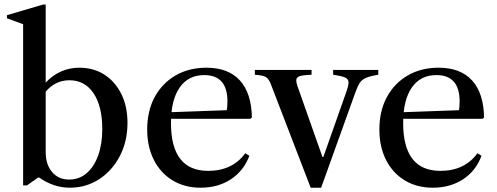

<svg xmlns="http://www.w3.org/2000/svg" viewBox="-20 -842 2258 872"><path d="M296.5 10.5Q259 10.5 223.5 -1.8Q188 -14 158.5 -35.5H153L102.5 0H85V-732L11.5 -759V-773L176 -821.5H187.5V-467Q219 -500.5 257.5 -517.5Q296 -534.5 340.5 -534.5Q405.5 -534.5 454.5 -502.8Q503.5 -471 531.2 -414.8Q559 -358.5 559 -284Q559 -200.5 524.5 -133.8Q490 -67 430.5 -28.2Q371 10.5 296.5 10.5ZM294 -26.5Q339.5 -26.5 373.2 -55.2Q407 -84 425.8 -135.8Q444.5 -187.5 444.5 -256Q444.5 -359.5 404.8 -418.5Q365 -477.5 295.5 -477.5Q262 -477.5 234.5 -463.5Q207 -449.5 187.5 -425.5V-151Q187.5 -95 216.5 -60.8Q245.5 -26.5 294 -26.5Z M891 10.5Q818.5 10.5 763.8 -22.8Q709 -56 678.8 -115.8Q648.5 -175.5 648.5 -254Q648.5 -337.5 682.2 -400.5Q716 -463.5 776.8 -499Q837.5 -534.5 917.5 -534.5Q1016.5 -534.5 1069.2 -477Q1122 -419.5 1124 -308.5L1117 -302.5H729.5V-331.5L1009.5 -341.5Q1013 -354.5 1013 -381Q1013 -501 907.5 -501Q835 -501 795.8 -444.2Q756.5 -387.5 756.5 -283.5Q756.5 -66 925.5 -66Q1035.5 -66 1094 -146L1112.5 -134.5Q1086.5 -65.5 1028.2 -27.5Q970 10.5 891 10.5Z M1391 10.5 1210 -460Q1201 -483.5 1188 -491.8Q1175 -500 1137.5 -502.5V-524.5H1395V-502.5Q1352.5 -501 1339 -495.2Q1325.5 -489.5 1325.5 -477.5Q1325.5 -466 1331.5 -449.5L1444.5 -129H1448.5L1554 -428Q1563 -453.5 1563 -467Q1563 -481.5 1550 -488.8Q1537 -496 1493 -502.5V-524.5H1698V-502.5Q1661 -496.5 1642 -488.2Q1623 -480 1613.8 -465.5Q1604.5 -451 1595.5 -426.5L1438.5 10.5Z M1945.5 10.5Q1873 10.5 1818.2 -22.8Q1763.5 -56 1733.2 -115.8Q1703 -175.5 1703 -254Q1703 -337.5 1736.8 -400.5Q1770.5 -463.5 1831.2 -499Q1892 -534.5 1972 -534.5Q2071 -534.5 2123.8 -477Q2176.5 -419.5 2178.5 -308.5L2171.5 -302.5H1784V-331.5L2064 -341.5Q2067.5 -354.5 2067.5 -381Q2067.5 -501 1962 -501Q1889.5 -501 1850.2 -444.2Q1811 -387.5 1811 -283.5Q1811 -66 1980 -66Q2090 -66 2148.5 -146L2167 -134.5Q2141 -65.5 2082.8 -27.5Q2024.5 10.5 1945.5 10.5Z"/></svg>

Font: Libre Caslon Text
Style: Regular
Weight: 400
Designer: Pablo Impallari, Rodrigo Fuenzalida, Katja Schimmel
Foundry: Pablo Impallari, Rodrigo Fuenzalida
Version: Version 2.000